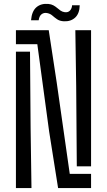

<svg xmlns="http://www.w3.org/2000/svg" viewBox="-20 -953 542 973"><path d="M274.4 0 229 -286.9 169.1 -729.1H60.7V-800H227L267.3 -535.6L333.5 -71.9H441.5V0ZM60.7 0V-691H132.1L135.1 -304.4L139.5 0ZM369.2 -110 366.1 -516.2 361.8 -800H441.5V-110ZM345.3 -926.4H384Q383.2 -884.6 361 -864Q338.8 -843.4 303.2 -845.1Q282.5 -846.4 269.4 -855.4Q256.3 -864.4 245.4 -874.1Q234.5 -883.7 219.4 -886.7Q203 -890.1 191 -881.1Q178.9 -872.1 176 -850.4H137.3Q141.3 -896.6 164.8 -916.5Q188.3 -936.4 225.2 -933Q239.7 -931.7 250.3 -926Q260.9 -920.2 269.4 -912.9Q277.9 -905.5 286.6 -899.4Q295.4 -893.3 306.4 -891.5Q324.7 -888.5 334.8 -899.6Q344.8 -910.8 345.3 -926.4Z"/></svg>

Font: Big Shoulders Stencil Text Thin
Style: Regular
Weight: 100
Designer: Patric King
Foundry: XO Type Co
Version: Version 2.001